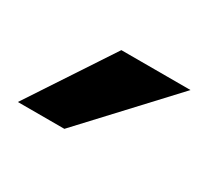

<svg xmlns="http://www.w3.org/2000/svg" viewBox="-49 -804 316 290"><g transform="rotate(30 108.5 -659.0)"><path d="M0 -585.9 96.2 -731.9H216.8L81.1 -585.9Z"/></g></svg>

Font: Aspekta 450
Style: Regular
Weight: 450
Designer: Ivo Dolenc
Version: Version 2.000